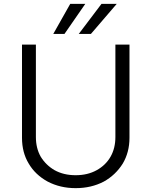

<svg xmlns="http://www.w3.org/2000/svg" viewBox="-20 -960 784 995"><path d="M616 -112Q579 -53 518 -19Q453 15 372 15Q292 15 227 -19Q163 -54 129 -112Q94 -169 94 -246V-729H166V-250Q166 -192 191 -148Q218 -104 263 -78Q310 -52 372 -52Q434 -52 481 -78Q528 -104 553 -148Q578 -192 578 -250V-729H651V-246Q651 -171 616 -112ZM585 -940 451 -784H388L506 -940ZM422 -940 314 -784H256L344 -940Z"/></svg>

Font: Sinter Normal
Style: Regular
Weight: 350
Foundry: Adobe & rsms
Version: Version 1.000